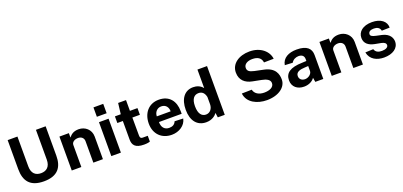

<svg xmlns="http://www.w3.org/2000/svg" viewBox="21 -1741 5779 2750"><g transform="rotate(-20 2910.5 -366.5)"><path d="M661 -276V-723H513V-269C513 -161 454 -114 371 -114C288 -114 231 -161 231 -269V-723H82V-280C82 -101 160 10 371 10C582 10 661 -100 661 -276Z M796 0H942V-335C942 -382 990 -407 1039 -407C1087 -407 1125 -378 1125 -327V0H1271V-345C1271 -453 1185 -522 1090 -522C1008 -522 971 -488 940 -450V-517H796Z M1546 -743H1397V-600H1546ZM1545 -517H1399V0H1545Z M1986 -416V-518H1871V-682H1751L1731 -517H1642V-416H1726V-134C1726 -51 1762 6 1898 6C1948 6 1975 -1 1989 -7V-95H1912C1888 -95 1872 -103 1872 -142L1871 -416Z M2207 -225H2553V-265C2553 -420 2470 -527 2312 -527C2154 -527 2062 -408 2062 -253C2062 -92 2168 10 2321 10C2429 10 2531 -52 2551 -154L2421 -159C2403 -114 2368 -96 2318 -96C2248 -96 2206 -145 2207 -225ZM2206 -312C2206 -369 2245 -425 2312 -425C2382 -425 2417 -375 2417 -312Z M2845 10C2935 10 2989 -37 3012 -71L3022 0H3128V-743H2982V-460C2944 -509 2889 -527 2835 -527C2703 -527 2627 -422 2627 -258C2627 -90 2708 10 2845 10ZM2879 -95C2817 -95 2769 -141 2769 -261C2769 -378 2817 -421 2880 -421C2928 -421 2967 -395 2982 -325V-216C2982 -145 2938 -95 2879 -95Z M3771 10C3949 10 4069 -80 4069 -196C4069 -271 4047 -384 3867 -418L3742 -444C3663 -461 3640 -485 3640 -528C3640 -580 3691 -616 3770 -616C3847 -616 3903 -588 3913 -513L4061 -515C4049 -628 3941 -732 3768 -732C3607 -732 3482 -647 3484 -511C3485 -399 3555 -335 3666 -314L3794 -289C3865 -275 3919 -250 3919 -196C3919 -134 3852 -105 3770 -105C3690 -105 3628 -141 3614 -206L3462 -203C3478 -58 3625 10 3771 10Z M4336 10C4408 10 4466 -20 4497 -66L4508 0H4630V-364C4630 -462 4571 -527 4413 -527C4291 -527 4196 -478 4179 -374L4298 -368C4323 -411 4366 -428 4406 -429C4460 -429 4490 -403 4490 -354V-325L4426 -322C4243 -318 4161 -261 4161 -148C4161 -47 4237 10 4336 10ZM4385 -86C4337 -86 4300 -114 4300 -163C4300 -226 4365 -242 4438 -245L4490 -248V-173C4490 -128 4438 -86 4385 -86Z M4759 0H4905V-335C4905 -382 4953 -407 5002 -407C5050 -407 5088 -378 5088 -327V0H5234V-345C5234 -453 5148 -522 5053 -522C4971 -522 4934 -488 4903 -450V-517H4759Z M5557 10C5685 10 5780 -50 5780 -152C5780 -200 5755 -276 5638 -304L5554 -322C5491 -335 5471 -351 5471 -374C5471 -418 5512 -431 5556 -431C5604 -431 5644 -413 5654 -363L5775 -366C5776 -461 5695 -527 5560 -527C5423 -527 5342 -459 5343 -363C5344 -282 5399 -236 5495 -217L5586 -200C5632 -190 5655 -173 5655 -144C5655 -111 5617 -90 5559 -90C5510 -90 5465 -103 5448 -156L5326 -151C5347 -37 5448 10 5557 10Z"/></g></svg>

Font: United Sans
Style: Bold
Weight: 700
Designer: Pablo Impallari, Rodrigo Fuenzalida (Modified by Dan O. Williams)
Version: Version 1.000;PS 001.000;hotconv 1.0.88;makeotf.lib2.5.64775